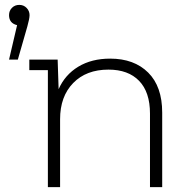

<svg xmlns="http://www.w3.org/2000/svg" viewBox="-20 -766 784 786"><path d="M101 -704Q101 -690 92 -658L53 -522H17L50 -663Q17 -671 17 -704Q17 -722 29 -734Q41 -746 59 -746Q77 -746 89 -733.5Q101 -721 101 -704ZM431 -526Q529 -526 586.5 -469Q644 -412 644 -305V0H594V-301Q594 -389 549.5 -435Q505 -481 424 -481Q333 -481 279.5 -426Q226 -371 226 -278V0H176V-479H100V-522H216L220 -401Q246 -460 300.5 -493Q355 -526 431 -526Z"/></svg>

Font: mBank Light
Style: Regular
Weight: 300
Designer: Julieta Ulanovsky
Foundry: Julieta Ulanovsky
Version: Version 7.200;PS 007.200;hotconv 1.0.88;makeotf.lib2.5.64775